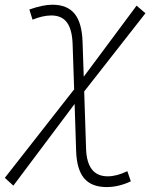

<svg xmlns="http://www.w3.org/2000/svg" viewBox="-48 -547 654 802"><path d="M7.8 228.5 -27.8 195.8 261.7 -173.8 255.4 -361.3Q253.4 -423.8 231.7 -453.1Q210 -482.4 166.5 -482.4Q130.9 -482.4 87.9 -464.8L74.7 -507.3Q131.3 -527.3 170.9 -527.3Q232.9 -527.3 263.7 -489.5Q294.4 -451.7 296.9 -371.6L301.8 -226.6L522.5 -523.4L559.6 -491.7L303.7 -165L311.5 73.2Q314.9 189.5 401.9 189.5Q439.5 189.5 483.9 168L498.5 210.4Q447.8 234.4 397.5 234.4Q334.5 234.4 303.5 197.8Q272.5 161.1 270 83.5L263.7 -112.8Z"/></svg>

Font: Cascadia Code ExtraLight
Style: Italic
Weight: 200
Italic angle: -10°
Monospace: yes
Designer: Aaron Bell
Foundry: Saja Typeworks
Version: Version 2404.023; ttfautohint (v1.8.4)